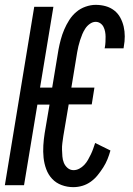

<svg xmlns="http://www.w3.org/2000/svg" viewBox="-28 -763 548 791"><path d="M274 8Q249 8 226 -0.5Q203 -9 187 -26Q171 -43 162.5 -66Q154 -89 151.5 -113.5Q149 -138 150.5 -163.5Q152 -189 156 -214L176 -332H126L71 0H-8L113 -735H192L137 -402H187L213 -559Q217 -580 222.5 -600.5Q228 -621 236.5 -641Q245 -661 257 -680Q269 -699 286 -713.5Q303 -728 324.5 -735.5Q346 -743 366 -743Q388 -743 407.5 -737.5Q427 -732 442.5 -720Q458 -708 467.5 -690.5Q477 -673 481.5 -653.5Q486 -634 486 -613Q486 -592 482 -571L481 -564H403L404 -568Q406 -579 406.5 -590Q407 -601 407 -611.5Q407 -622 405 -632.5Q403 -643 398.5 -652Q394 -661 385.5 -667Q377 -673 366 -673Q354 -673 342.5 -665Q331 -657 323.5 -645.5Q316 -634 311 -622Q306 -610 302 -597.5Q298 -585 295 -572.5Q292 -560 290 -548L266 -402H361L350 -333H255L233 -203Q231 -189 229 -174.5Q227 -160 227.5 -146Q228 -132 229 -118.5Q230 -105 235 -92.5Q240 -80 250.5 -71Q261 -62 275 -62Q287 -62 298.5 -68Q310 -74 319 -83.5Q328 -93 334.5 -104.5Q341 -116 346.5 -127.5Q352 -139 356 -150.5Q360 -162 364 -174L427 -143Q422 -125 415 -107.5Q408 -90 397.5 -73.5Q387 -57 374.5 -41.5Q362 -26 346 -14.5Q330 -3 311.5 2.5Q293 8 274 8Z"/></svg>

Font: Iosevka SS18
Style: Italic
Weight: 400
Italic angle: -9°
Monospace: yes
Designer: Belleve Invis
Foundry: Belleve Invis
Version: Version 25.1.1; ttfautohint (v1.8.4)